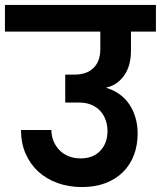

<svg xmlns="http://www.w3.org/2000/svg" viewBox="-41 -760 651 777"><path d="M-21 -740H590V-632H489V-555Q489 -493 461 -454Q433 -415 390 -406V-404Q418 -396 441.5 -379.5Q465 -363 481.5 -339Q498 -315 507 -284.5Q516 -254 516 -220Q516 -172 501 -132.5Q486 -93 457 -64Q428 -35 386 -19Q344 -3 291 -3Q237 -3 191.5 -19.5Q146 -36 113.5 -66Q81 -96 62.5 -138.5Q44 -181 44 -234H167Q167 -209 176 -188Q185 -167 200.5 -151.5Q216 -136 237.5 -127.5Q259 -119 285 -119Q336 -119 365 -150Q394 -181 394 -230Q394 -251 387.5 -271.5Q381 -292 367 -308.5Q353 -325 331 -335Q309 -345 278 -345H223V-458H260Q310 -458 337.5 -485Q365 -512 365 -562V-632H-21Z"/></svg>

Font: Poppins SemiBold
Style: Regular
Weight: 600
Designer: Ninad Kale (Devanagari), Jonny Pinhorn (Latin)
Foundry: Indian Type Foundry
Version: Version 3.002 2017